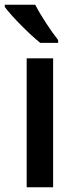

<svg xmlns="http://www.w3.org/2000/svg" viewBox="-41 -786 315 806"><path d="M107 -766H-21V-757C7 -718 85 -640 128 -606H203V-618C174 -654 130 -721 107 -766ZM182 0V-541H71V0Z"/></svg>

Font: Noto Sans UI SemiCondensed Medium
Style: Regular
Weight: 500
Width: 4
Designer: Monotype Design Team
Foundry: Monotype Imaging Inc.
Version: Version 1.901